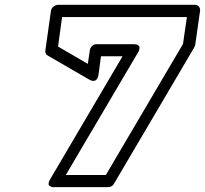

<svg xmlns="http://www.w3.org/2000/svg" viewBox="-20 -746 844 791"><path d="M167 -539.1 189.9 -701.2Q191.4 -711.9 200.7 -719Q210 -726.1 219.2 -726.1H783.2Q793.9 -726.1 799.8 -718.3Q805.7 -710.4 804.2 -701.2L784.2 -560.1Q781.7 -552.7 779.8 -549.8L450.2 9.8Q442.4 24.9 424.8 24.9H205.1Q205.1 24.4 200.9 25.1Q196.8 25.9 192.1 23.9Q187.5 22 183.6 19.3Q179.7 16.6 180.4 8.8Q181.2 1 188 -9.8L484.9 -514.2H396L386.2 -440.9Q386.2 -439 385.7 -436.3Q385.3 -433.6 382.8 -427.2Q380.4 -420.9 376.5 -417Q372.6 -413.1 364.5 -412.8Q356.4 -412.6 346.2 -418.9L176.8 -517.1Q170.9 -520 168.2 -526.6Q165.5 -533.2 167 -539.1ZM219.2 -554.2 341.8 -482.9 350.1 -539.1Q351.1 -548.3 359.1 -556.2Q367.2 -564 377.9 -564H529.8Q542 -564 548.1 -560.3Q554.2 -556.6 554.7 -551.5Q555.2 -546.4 553.7 -541.3Q552.2 -536.1 549.8 -532.2L547.9 -528.8L251 -24.9H416L733.9 -564.9L750 -675.8H235.8Z"/></svg>

Font: Trueno ExtraBold Outline
Style: Italic
Weight: 800
Width: 6
Designer: Julieta Ulanovsky
Foundry: Julieta Ulanovsky
Version: Version 3.001b | FøM Fix